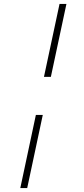

<svg xmlns="http://www.w3.org/2000/svg" viewBox="-20 -731 427 974"><path d="M203 -341 282 -711H317L238 -341ZM83 223 162 -148H197L118 223Z"/></svg>

Font: Ysabeau Infant ExtraLight
Style: Italic
Weight: 250
Italic angle: -12°
Designer: Christian Thalmann (Catharsis Fonts)
Version: Version 2.001;gftools[0.9.30]; featfreeze: ss01,ss02,lnum